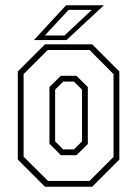

<svg xmlns="http://www.w3.org/2000/svg" viewBox="-20 -708 520 728"><path d="M150.5 0 47.5 -103V-437L150.5 -540H329.5L432.5 -437V-103L329.5 0ZM162 -22H319.5L410.5 -113V-427L319.5 -518.5H161L69.5 -427V-114ZM211 -119.5 167.5 -163V-378L210.5 -420.5H270L313 -378V-162L270 -119.5ZM219.5 -141.5H260.5L291 -172V-368L260.5 -398.5H219.5L189 -368V-172ZM108.5 -556 230.5 -688H374L232 -556ZM150 -573.5H224.5L328 -670.5H240Z"/></svg>

Font: Tourney Condensed ExtraLight
Style: Regular
Weight: 200
Width: 3
Designer: Tyler Finck
Foundry: Etcetera Type Co
Version: Version 1.010; ttfautohint (v1.8.3)